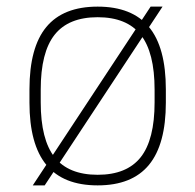

<svg xmlns="http://www.w3.org/2000/svg" viewBox="-20 -550 590 580"><path d="M79 10 435 -530H471L115 10ZM275 10Q171 10 120 -52Q69 -114 69 -240V-280Q69 -407 120 -468.5Q171 -530 275 -530Q379 -530 430 -468.5Q481 -407 481 -280V-240Q481 -114 430 -52Q379 10 275 10ZM275 -22Q363 -22 405 -75Q447 -128 447 -241V-279Q447 -392 405 -445Q363 -498 275 -498Q187 -498 145 -445Q103 -392 103 -279V-241Q103 -128 145 -75Q187 -22 275 -22Z"/></svg>

Font: M PLUS Code Latin SemiExpanded ExtraLight
Style: Regular
Weight: 250
Width: 6
Designer: Coji Morishita
Foundry: UNDERFOREST DESIGN
Version: Version 1.002; ttfautohint (v1.8.3)